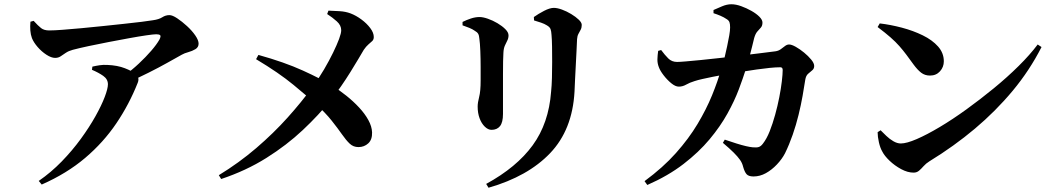

<svg xmlns="http://www.w3.org/2000/svg" viewBox="-20 -814 4970 902"><path d="M564 -459Q600 -485 632.5 -515.5Q665 -546 690.5 -575.5Q716 -605 729 -628Q737 -644 732.5 -648.5Q728 -653 714 -653Q702 -653 667.5 -648Q633 -643 586.5 -634.5Q540 -626 490.5 -616.5Q441 -607 396.5 -597.5Q352 -588 322 -580Q303 -575 289.5 -566Q276 -557 265 -549.5Q254 -542 239 -542Q221 -542 198 -557Q175 -572 156.5 -593.5Q138 -615 130 -635Q124 -651 122.5 -671Q121 -691 123 -712L138 -716Q159 -693 173 -682Q187 -671 211 -671Q234 -671 273.5 -674Q313 -677 362 -681.5Q411 -686 463 -691.5Q515 -697 562 -702Q609 -707 645.5 -711.5Q682 -716 699 -719Q727 -723 742.5 -733Q758 -743 776 -743Q790 -743 812.5 -728Q835 -713 858.5 -691.5Q882 -670 897.5 -647.5Q913 -625 913 -609Q913 -592 898 -583Q883 -574 864.5 -569Q846 -564 834 -557Q807 -542 767 -519.5Q727 -497 679 -473Q631 -449 580 -426ZM162 36Q220 -4 270 -55.5Q320 -107 360 -162Q400 -217 428.5 -268Q457 -319 472 -358.5Q487 -398 487 -418Q487 -442 465 -457.5Q443 -473 412 -486L414 -501Q431 -505 448 -507.5Q465 -510 484 -509Q532 -507 566.5 -493.5Q601 -480 613 -469Q624 -461 628.5 -450.5Q633 -440 627 -425Q587 -324 526.5 -234.5Q466 -145 380 -72Q294 1 176 53Z M1008 9Q1103 -49 1184 -118.5Q1265 -188 1331 -261.5Q1397 -335 1447 -404Q1478 -446 1502.5 -488Q1527 -530 1545 -567Q1563 -604 1573 -631Q1583 -658 1583 -672Q1583 -695 1562.5 -713.5Q1542 -732 1517 -748L1523 -764Q1547 -763 1575 -761.5Q1603 -760 1627 -751Q1653 -741 1678 -722.5Q1703 -704 1719.5 -682Q1736 -660 1736 -640Q1736 -628 1728.5 -621Q1721 -614 1710.5 -605Q1700 -596 1689 -580Q1679 -563 1663 -536Q1647 -509 1626.5 -476Q1606 -443 1582.5 -409Q1559 -375 1534 -344Q1478 -274 1402.5 -203Q1327 -132 1231.5 -72Q1136 -12 1019 27ZM1664 -123Q1640 -123 1623 -139Q1606 -155 1586.5 -183Q1567 -211 1538 -247.5Q1509 -284 1463 -326Q1427 -359 1358.5 -415.5Q1290 -472 1183 -536L1194 -556Q1316 -522 1403 -482.5Q1490 -443 1543 -410Q1575 -390 1607.5 -364Q1640 -338 1667 -309Q1694 -280 1710.5 -250Q1727 -220 1728 -192Q1729 -158 1710 -140.5Q1691 -123 1664 -123Z M2264 50Q2407 -28 2482.5 -131.5Q2558 -235 2569 -383Q2572 -411 2573 -448Q2574 -485 2574 -523Q2574 -561 2573.5 -594.5Q2573 -628 2571 -650Q2570 -667 2566.5 -677Q2563 -687 2549 -695Q2538 -702 2522 -707.5Q2506 -713 2489 -718L2488 -734Q2509 -749 2536 -763Q2563 -777 2582 -777Q2598 -777 2620 -769Q2642 -761 2663.5 -748Q2685 -735 2699 -721.5Q2713 -708 2713 -697Q2713 -684 2708 -674.5Q2703 -665 2697.5 -655Q2692 -645 2691 -630Q2690 -608 2688.5 -575.5Q2687 -543 2685 -507.5Q2683 -472 2681.5 -439Q2680 -406 2679 -383Q2669 -204 2564.5 -94.5Q2460 15 2275 68ZM2289 -204Q2273 -204 2257.5 -219Q2242 -234 2233 -258.5Q2224 -283 2224 -313Q2224 -332 2231 -358.5Q2238 -385 2238 -436Q2238 -461 2238 -499Q2238 -537 2236.5 -574.5Q2235 -612 2232 -632Q2231 -647 2226.5 -655Q2222 -663 2211 -669Q2200 -677 2185 -683Q2170 -689 2153 -695V-711Q2171 -720 2192 -727Q2213 -734 2233 -734Q2249 -734 2272 -726Q2295 -718 2317 -705Q2339 -692 2354 -677Q2369 -662 2369 -648Q2369 -635 2363.5 -624Q2358 -613 2352 -600Q2346 -587 2345 -566Q2344 -553 2343.5 -526.5Q2343 -500 2343 -466Q2343 -432 2343 -396.5Q2343 -361 2343 -330Q2343 -299 2343 -279Q2343 -239 2329 -221.5Q2315 -204 2289 -204Z M3520 15Q3497 15 3487.5 4.5Q3478 -6 3471 -31Q3467 -48 3456.5 -63Q3446 -78 3427 -97Q3408 -116 3376 -143L3385 -158Q3414 -148 3439.5 -140Q3465 -132 3484.5 -127.5Q3504 -123 3516 -122Q3535 -120 3545 -123.5Q3555 -127 3564 -139Q3582 -162 3596 -197.5Q3610 -233 3621.5 -274.5Q3633 -316 3641 -357Q3649 -398 3653 -432Q3657 -466 3657 -485Q3657 -498 3646 -498Q3625 -498 3595.5 -495Q3566 -492 3534.5 -487.5Q3503 -483 3472.5 -478Q3442 -473 3415 -469Q3398 -466 3375 -462Q3352 -458 3327.5 -453Q3303 -448 3280.5 -443Q3258 -438 3243 -433Q3220 -426 3203.5 -416.5Q3187 -407 3169 -407Q3153 -407 3133.5 -423Q3114 -439 3097.5 -460.5Q3081 -482 3075 -499Q3068 -517 3068.5 -535.5Q3069 -554 3072 -575L3086 -579Q3103 -556 3119.5 -539.5Q3136 -523 3161 -523Q3173 -523 3202 -525.5Q3231 -528 3272.5 -532Q3314 -536 3361.5 -541.5Q3409 -547 3456.5 -552.5Q3504 -558 3547.5 -563.5Q3591 -569 3623 -573Q3637 -575 3647.5 -582.5Q3658 -590 3667.5 -597.5Q3677 -605 3687 -605Q3699 -605 3718.5 -594Q3738 -583 3757.5 -567Q3777 -551 3791 -534Q3805 -517 3805 -504Q3805 -491 3795.5 -483.5Q3786 -476 3776 -467Q3766 -458 3763 -439Q3758 -406 3750.5 -363.5Q3743 -321 3731.5 -274Q3720 -227 3704 -181Q3688 -135 3668 -94Q3654 -67 3630 -41.5Q3606 -16 3578 -0.5Q3550 15 3520 15ZM3008 37Q3095 -27 3155.5 -95Q3216 -163 3257 -231.5Q3298 -300 3325 -366Q3352 -432 3369 -492Q3377 -514 3383.5 -541.5Q3390 -569 3396 -596.5Q3402 -624 3406 -647.5Q3410 -671 3410 -685Q3410 -701 3407 -709.5Q3404 -718 3394 -724Q3381 -733 3364.5 -740Q3348 -747 3332 -752V-767Q3350 -775 3372.5 -784.5Q3395 -794 3416 -794Q3437 -794 3462 -785Q3487 -776 3510 -763Q3533 -750 3547.5 -735.5Q3562 -721 3562 -708Q3562 -693 3554.5 -684.5Q3547 -676 3538 -666Q3529 -656 3523 -635Q3519 -619 3513.5 -596Q3508 -573 3500.5 -545.5Q3493 -518 3483 -486Q3471 -448 3451 -394.5Q3431 -341 3397.5 -280.5Q3364 -220 3313.5 -159.5Q3263 -99 3191 -43.5Q3119 12 3021 55Z M4272 -3Q4244 -3 4213.5 -19.5Q4183 -36 4159 -59Q4135 -82 4125 -102Q4115 -119 4109 -145.5Q4103 -172 4103 -193L4117 -202Q4129 -190 4144 -175.5Q4159 -161 4177 -150.5Q4195 -140 4212 -140Q4239 -140 4286.5 -160.5Q4334 -181 4394.5 -217Q4455 -253 4520 -300Q4585 -347 4648.5 -399Q4712 -451 4765.5 -504Q4819 -557 4855 -605L4873 -593Q4817 -483 4737.5 -387.5Q4658 -292 4560 -209.5Q4462 -127 4346 -56Q4330 -46 4319 -33.5Q4308 -21 4297.5 -12Q4287 -3 4272 -3ZM4349 -459Q4325 -459 4307.5 -472.5Q4290 -486 4271 -512Q4253 -537 4238 -557Q4223 -577 4205.5 -597Q4188 -617 4163.5 -638.5Q4139 -660 4103 -687L4113 -704Q4164 -698 4217 -684Q4270 -670 4315 -648Q4360 -626 4387 -595.5Q4414 -565 4414 -526Q4414 -499 4396 -479Q4378 -459 4349 -459Z"/></svg>

Font: Noto Serif HK ExtraLight
Style: Bold
Weight: 700
Version: Version 2.002-H1;hotconv 1.1.0;makeotfexe 2.6.0